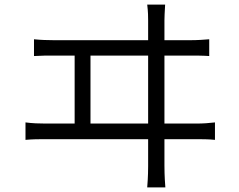

<svg xmlns="http://www.w3.org/2000/svg" viewBox="-20 -785 1040 836"><path d="M128 -614V-541C158 -543 187 -543 214 -543H305V-247H178C150 -247 121 -248 91 -252V-176C122 -179 151 -179 178 -179H625V-62C625 -52 625 -17 621 31H700C696 -17 696 -54 696 -64V-179H835C854 -179 890 -179 916 -176V-252C891 -249 865 -247 835 -247H696V-543H810C829 -543 865 -543 891 -541V-614C866 -612 840 -610 810 -610H696V-696C696 -707 697 -734 699 -765H621C625 -733 625 -710 625 -696V-610H214C187 -610 157 -611 128 -614ZM625 -247H374V-543H625Z"/></svg>

Font: ChiuKong Gothic CL Normal
Style: Regular
Weight: 350
Designer: Ryoko NISHIZUKA 西塚涼子 (kana, bopomofo & ideographs); Paul D. Hunt (Latin, Greek & Cyrillic); Sandoll Communications 산돌커뮤니
Foundry: Adobe
Version: Version 1.300